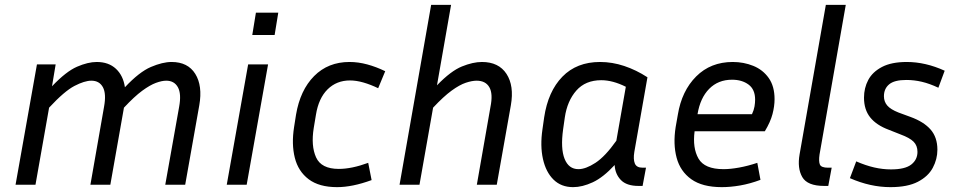

<svg xmlns="http://www.w3.org/2000/svg" viewBox="-20 -760 3942 790"><path d="M356 -428Q328 -428 286.5 -406.5Q245 -385 182 -317L126 0H44L132 -495H209L194 -405Q252 -466 297 -485.5Q342 -505 378 -505Q427 -505 457 -477Q487 -449 494 -401Q553 -464 601 -484.5Q649 -505 686 -505Q753 -505 783.5 -456Q814 -407 800 -327L742 0H660L717 -320Q727 -374 712 -401Q697 -428 664 -428Q646 -428 621.5 -419Q597 -410 565 -386.5Q533 -363 490 -317L434 0H352L408 -320Q418 -374 403.5 -401Q389 -428 356 -428Z M1110 -616H1018L1033 -708H1125ZM995 0H913L1001 -495H1083Z M1420 -429Q1365 -429 1328 -392.5Q1291 -356 1280 -288L1271 -234Q1259 -160 1280.5 -112.5Q1302 -65 1374 -65Q1427 -65 1495 -90L1509 -19Q1430 10 1367 10Q1293 10 1250 -22.5Q1207 -55 1193 -111Q1179 -167 1190 -237L1198 -288Q1215 -389 1272.5 -447Q1330 -505 1418 -505Q1454 -505 1491 -495Q1528 -485 1565 -467L1536 -397Q1505 -412 1475.5 -420.5Q1446 -429 1420 -429Z M1941 -428Q1922 -428 1896.5 -419.5Q1871 -411 1838 -387Q1805 -363 1762 -317L1706 0H1624L1754 -740H1836L1778 -409Q1835 -468 1880.5 -486.5Q1926 -505 1963 -505Q2032 -505 2064 -456Q2096 -407 2082 -327L2024 0H1942L1998 -320Q2009 -374 1993.5 -401Q1978 -428 1941 -428Z M2607 5Q2558 5 2534.5 -19.5Q2511 -44 2509 -81Q2462 -30 2419 -10Q2376 10 2338 10Q2289 10 2257.5 -21Q2226 -52 2214 -106Q2202 -160 2212 -228L2219 -277Q2235 -384 2294 -444.5Q2353 -505 2449 -505Q2499 -505 2548.5 -488.5Q2598 -472 2644 -442L2590 -135Q2585 -105 2592 -87.5Q2599 -70 2624 -70H2638L2624 5ZM2297 -228Q2286 -149 2303 -106.5Q2320 -64 2360 -64Q2390 -64 2430 -90Q2470 -116 2516 -181L2555 -403Q2501 -430 2454 -430Q2389 -430 2351.5 -387.5Q2314 -345 2304 -277Z M3109 -20Q3066 -4 3026 3Q2986 10 2950 10Q2870 10 2824.5 -22.5Q2779 -55 2764 -111Q2749 -167 2760 -237L2769 -288Q2785 -386 2844.5 -445.5Q2904 -505 2995 -505Q3040 -505 3079.5 -489Q3119 -473 3143 -439Q3167 -405 3167 -352Q3167 -323 3158.5 -290.5Q3150 -258 3127 -220H2838Q2829 -151 2854 -107.5Q2879 -64 2957 -64Q2985 -64 3021 -70.5Q3057 -77 3096 -90ZM2992 -432Q2935 -432 2898 -394.5Q2861 -357 2850 -290H3074Q3082 -307 3084.5 -322Q3087 -337 3087 -350Q3087 -392 3060 -412Q3033 -432 2992 -432Z M3270 -125 3378 -740H3460L3352 -124Q3348 -96 3353.5 -83Q3359 -70 3387 -70H3402L3388 5H3371Q3302 5 3281 -31.5Q3260 -68 3270 -125Z M3646 -63Q3704 -63 3729.5 -83Q3755 -103 3755 -135Q3755 -161 3739 -177Q3723 -193 3685 -207L3637 -226Q3586 -245 3560.5 -277Q3535 -309 3535 -358Q3535 -398 3552.5 -431Q3570 -464 3609 -484.5Q3648 -505 3711 -505Q3788 -505 3867 -469L3841 -399Q3805 -416 3773 -423.5Q3741 -431 3709 -431Q3660 -431 3638.5 -413Q3617 -395 3617 -364Q3617 -342 3630.5 -326Q3644 -310 3677 -297L3726 -279Q3781 -259 3809 -227Q3837 -195 3837 -144Q3837 -105 3818 -69.5Q3799 -34 3756.5 -12Q3714 10 3644 10Q3561 10 3477 -27L3503 -96Q3542 -79 3577 -71Q3612 -63 3646 -63Z"/></svg>

Font: Inria Sans
Style: Italic
Weight: 400
Italic angle: -10°
Designer: Black Foundry Team
Foundry: Black Foundry
Version: Version 1.2; ttfautohint (v1.8.3)